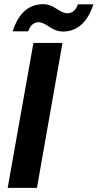

<svg xmlns="http://www.w3.org/2000/svg" viewBox="-20 -905 470 925"><path d="M17 0 141 -698H281L158 0ZM41 -754Q83 -885 189 -885Q219 -885 252 -863Q285 -841 303 -841Q341 -841 355 -884H430Q387 -753 282 -753Q251 -753 218 -775.5Q185 -798 167 -798Q131 -798 116 -754Z"/></svg>

Font: Poppins SemiBold
Style: Italic
Weight: 600
Italic angle: -10°
Designer: Ninad Kale (Devanagari), Jonny Pinhorn (Latin)
Foundry: Indian Type Foundry
Version: Version 3.200;PS 1.000;hotconv 16.6.54;makeotf.lib2.5.65590